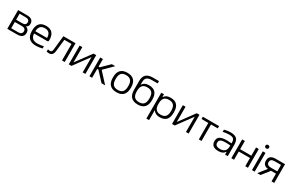

<svg xmlns="http://www.w3.org/2000/svg" viewBox="232 -2474 6741 4432"><g transform="rotate(30 3602.0 -258.5)"><path d="M54 0H313C430 0 488 -47 488 -142C488 -205 459 -244 399 -265C441 -283 461 -314 461 -365C461 -455 406 -500 294 -500H54ZM126 -57V-224H308C380 -224 416 -197 416 -141C416 -84 380 -57 308 -57ZM126 -284V-444H286C355 -444 388 -418 388 -364C388 -310 355 -284 286 -284Z M1026 -265C1026 -422 951 -509 801 -509C646 -509 570 -422 570 -256V-244C570 -77 650 9 818 9C871 9 932 1 987 -14V-74C940 -61 872 -53 823 -53C707 -53 651 -104 643 -216H991C1019 -216 1026 -229 1026 -265ZM643 -276C648 -392 697 -447 801 -447C906 -447 954 -388 955 -276Z M1286 -114 1322 -439H1513V0H1585V-500H1261L1222 -129C1216 -70 1196 -51 1160 -51C1146 -51 1125 -54 1104 -59V2C1122 6 1148 9 1165 9C1241 9 1277 -34 1286 -114Z M1693 0H1765L2064 -407V0H2136V-500H2064L1765 -93V-500H1693Z M2243 -500V0H2315V-237H2346L2566 0H2662L2414 -270L2644 -500H2552L2347 -299H2315V-500Z M2727 -256V-244C2727 -78 2806 9 2966 9C3127 9 3206 -78 3206 -244V-256C3206 -422 3127 -509 2966 -509C2806 -509 2727 -422 2727 -256ZM2799 -247V-253C2799 -385 2849 -447 2966 -447C3084 -447 3134 -385 3134 -253V-247C3134 -115 3084 -53 2966 -53C2849 -53 2799 -115 2799 -247Z M3771 -244V-256C3771 -424 3697 -509 3542 -509C3453 -509 3405 -480 3370 -428H3364V-492C3364 -597 3413 -644 3535 -644H3690V-706H3530C3362 -706 3292 -631 3292 -477V-244C3292 -78 3371 9 3532 9C3692 9 3771 -78 3771 -244ZM3364 -247V-253C3364 -385 3414 -447 3532 -447C3649 -447 3699 -385 3699 -253V-247C3699 -115 3649 -53 3532 -53C3414 -53 3364 -115 3364 -247Z M4349 -243V-257C4349 -424 4275 -509 4119 -509C4031 -509 3983 -481 3948 -429H3942V-500H3870V189H3942V-71H3948C3983 -19 4031 9 4119 9C4275 9 4349 -76 4349 -243ZM3942 -246V-254C3942 -385 3992 -447 4109 -447C4226 -447 4277 -385 4277 -254V-246C4277 -115 4226 -53 4109 -53C3992 -53 3942 -115 3942 -246Z M4445 0H4517L4816 -407V0H4888V-500H4816L4517 -93V-500H4445Z M5159 0H5231V-439H5411V-500H4978V-439H5159Z M5721 -509C5662 -509 5605 -501 5549 -486V-426C5604 -440 5662 -447 5713 -447C5817 -447 5859 -416 5859 -314V-299C5797 -303 5753 -305 5729 -305C5560 -305 5491 -255 5491 -148C5491 -44 5555 9 5681 9C5766 9 5819 -16 5854 -71H5859V0H5931V-296C5931 -449 5869 -509 5721 -509ZM5563 -148C5563 -220 5613 -249 5732 -249C5763 -249 5813 -247 5859 -243V-220C5859 -108 5802 -52 5693 -52C5601 -52 5563 -86 5563 -148Z M6026 0H6098V-219H6397V0H6469V-500H6397V-281H6098V-500H6026Z M6576 -500V0H6648V-500ZM6563 -642C6563 -615 6580 -597 6611 -597C6643 -597 6659 -614 6660 -642V-644C6660 -672 6643 -689 6611 -689C6580 -689 6563 -672 6563 -644Z M7169 -500H6919C6802 -500 6745 -451 6745 -352C6745 -266 6790 -218 6881 -208L6716 0H6803L6966 -206H7097V0H7169ZM6816 -353C6816 -410 6852 -439 6925 -439H7097V-267H6925C6852 -267 6816 -296 6816 -353Z"/></g></svg>

Font: LT Wave Alt Light
Style: Regular
Weight: 300
Designer: Daniel Lyons
Version: Version 2.5 (Glyphs App)